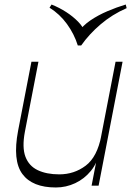

<svg xmlns="http://www.w3.org/2000/svg" viewBox="-20 -821 581 849"><path d="M227 8Q123 8 79 -51.5Q35 -111 60 -243L119 -548H150L90 -238Q77 -169 92.5 -128Q108 -87 147 -68.5Q186 -50 242 -50Q308 -50 359 -88.5Q410 -127 428 -221L420 -151Q411 -101 382 -65.5Q353 -30 312.5 -11Q272 8 227 8ZM385 0 491 -548H522L416 0ZM536 -801 540 -785Q476 -757 425 -713.5Q374 -670 339 -620H324Q308 -671 276 -715Q244 -759 199 -787L208 -801Q243 -787 273 -767.5Q303 -748 325 -725.5Q347 -703 356 -679H327Q346 -708 380 -731Q414 -754 455 -771.5Q496 -789 536 -801Z"/></svg>

Font: Savate ExtraLight
Style: Italic
Weight: 200
Italic angle: -11°
Designer: Max Esnée
Foundry: Plomb Type
Version: Version 2.000